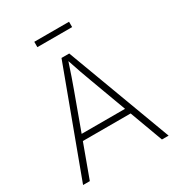

<svg xmlns="http://www.w3.org/2000/svg" viewBox="-207 -1025 1069 1156"><g transform="rotate(-30 327.5 -447.0)"><path d="M29.8 0 299.8 -727.5H353.5L624.5 0H578.1L493.2 -230H161.1L76.7 0ZM176.3 -271H478L385.3 -522Q372.1 -557.1 357.4 -598.6Q342.8 -640.1 326.2 -690.4Q310.1 -640.1 295.4 -598.6Q280.8 -557.1 268.1 -522ZM448.2 -893.6V-856.4H206.5V-893.6Z"/></g></svg>

Font: Inter Extra Light
Style: Regular
Weight: 200
Designer: Rasmus Andersson
Foundry: rsms
Version: Version 4.000;git-3c8e0fc